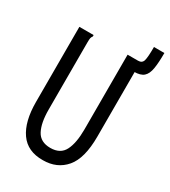

<svg xmlns="http://www.w3.org/2000/svg" viewBox="-179 -808 808 910"><g transform="rotate(30 225.0 -353.0)"><path d="M203 11Q119 12 78 -46.5Q37 -105 37 -212V-623H115V-615Q110 -609 108.5 -602Q107 -595 107 -578V-211Q107 -138 128.5 -97.5Q150 -57 204 -57Q259 -57 280 -98.5Q301 -140 301 -214V-623H371V-215Q371 -96 325.5 -42.5Q280 11 203 11ZM367 -568 358 -623Q380 -623 385.5 -642Q391 -661 391 -717H448Q448 -664 442.5 -631Q437 -598 420 -583Q403 -568 367 -568Z"/></g></svg>

Font: Inconsolata SemiCondensed Medium
Style: Regular
Weight: 500
Width: 4
Monospace: yes
Designer: Raph Levien, Cyreal, Brenton Simpson
Foundry: Raph Levien, Cyreal, Google
Version: Version 3.001; ttfautohint (v1.8.2.53-6de2)